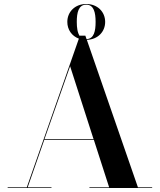

<svg xmlns="http://www.w3.org/2000/svg" viewBox="-20 -944 802 964"><path d="M18.5 -3.5V0H238.5V-3.5H119L202.5 -242.5H451L528 -3.5H429V0H744V-3.5H672.5L416 -744C470.5 -745.5 508 -784 508 -834C508 -885 469 -924 413 -924C357 -924 318 -885 318 -834C318 -795 340.5 -763 376 -750L114.5 -3.5ZM365.5 -834C365.5 -880.5 374 -920.5 413 -920.5C451.5 -920.5 460 -880.5 460 -834C460 -788 452 -749 414.5 -747.5L408.5 -765H381L380.5 -763C369 -779 365.5 -805 365.5 -834ZM332 -611.5 449.5 -246H203.5Z"/></svg>

Font: Bodoni* 48pt Medium
Style: Regular
Weight: 500
Version: Version 2.3